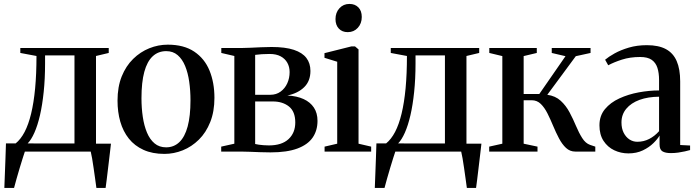

<svg xmlns="http://www.w3.org/2000/svg" viewBox="-20 -750 3448 950"><path d="M45 0V-36L57 -40Q82.5 -60.5 101.8 -97.2Q121 -134 134 -187.8Q147 -241.5 153.8 -312.8Q160.5 -384 160.5 -473L80.5 -488V-512.5H518V-488L455 -473V0ZM116.5 -40H348.5V-476H203V-436.5Q203 -360 196.2 -295.2Q189.5 -230.5 177.8 -179.8Q166 -129 150.2 -93.5Q134.5 -58 116.5 -40ZM1.5 180Q3 145.5 4.2 109Q5.5 72.5 7 34.8Q8.5 -3 9.5 -40.5H146L104 -3Q99.5 9.5 92.5 32.2Q85.5 55 77.2 82Q69 109 61.8 134.8Q54.5 160.5 49.5 180ZM457 180Q454 158.5 450.5 132.8Q447 107 443.2 81.5Q439.5 56 435.8 34Q432 12 428.5 -2L400 -39H529Q527 -19.5 524.2 2.8Q521.5 25 518.8 48.5Q516 72 513.2 95.2Q510.5 118.5 507.8 140Q505 161.5 502.5 180Z M561.5 -252Q561.5 -320 582.2 -371.8Q603 -423.5 638.8 -458.5Q674.5 -493.5 718.8 -511.2Q763 -529 810 -529Q890 -529 941.2 -494.5Q992.5 -460 1016.8 -400.5Q1041 -341 1041 -266Q1041 -198 1020.2 -146Q999.5 -94 964 -59Q928.5 -24 884.2 -6.2Q840 11.5 793.5 11.5Q734 11.5 690 -8.5Q646 -28.5 617.5 -64.2Q589 -100 575.2 -148Q561.5 -196 561.5 -252ZM802 -21Q840.5 -21 867.5 -46.8Q894.5 -72.5 908.5 -124.2Q922.5 -176 922.5 -253.5Q922.5 -302 916.2 -345.8Q910 -389.5 896 -423.5Q882 -457.5 859 -477.2Q836 -497 802.5 -497Q763 -497 735.5 -471.5Q708 -446 694 -394.5Q680 -343 680 -264Q680 -215.5 686.5 -171.8Q693 -128 707.2 -94Q721.5 -60 744.8 -40.5Q768 -21 802 -21Z M1318.5 4Q1294 4 1267.2 3Q1240.5 2 1215.8 1Q1191 0 1173 0H1074.5V-24.5L1139.5 -39V-473L1075 -488V-512.5H1176.5Q1195.5 -512.5 1220 -513.8Q1244.5 -515 1271.5 -516.2Q1298.5 -517.5 1323.5 -517.5Q1391.5 -517.5 1433.8 -503.5Q1476 -489.5 1496 -463.2Q1516 -437 1516 -399Q1516 -349 1485.2 -318.8Q1454.5 -288.5 1402 -277.5Q1449 -275 1482.2 -259.8Q1515.5 -244.5 1533.2 -217.5Q1551 -190.5 1551 -152Q1551 -104 1526.8 -69Q1502.5 -34 1451.2 -15Q1400 4 1318.5 4ZM1310.5 -30.5Q1374 -30.5 1407.5 -61.5Q1441 -92.5 1441 -144Q1441 -198 1409.8 -223Q1378.5 -248 1329.5 -248H1242.5V-37.5Q1250 -35.5 1261 -34Q1272 -32.5 1284.8 -31.5Q1297.5 -30.5 1310.5 -30.5ZM1242.5 -281H1317.5Q1347 -281 1368.5 -296.8Q1390 -312.5 1401.5 -338Q1413 -363.5 1413 -393.5Q1413 -419 1401.8 -439.2Q1390.5 -459.5 1368.8 -471.2Q1347 -483 1314 -483Q1294 -483 1275.5 -481.8Q1257 -480.5 1242.5 -478.5Z M1586 0V-24.5L1648.5 -39V-444.5L1585.5 -464V-487L1719 -520.5H1736.5L1754 -505.5V-39L1816.5 -24.5V0ZM1700 -591Q1673 -591 1656.5 -608.5Q1640 -626 1640 -655.5Q1640 -688 1659.5 -709.2Q1679 -730.5 1708.5 -730.5H1709.5Q1736.5 -730.5 1753.2 -713.5Q1770 -696.5 1770 -666Q1770 -634 1750.5 -612.5Q1731 -591 1701 -591Z M1878 0V-36L1890 -40Q1915.5 -60.5 1934.8 -97.2Q1954 -134 1967 -187.8Q1980 -241.5 1986.8 -312.8Q1993.5 -384 1993.5 -473L1913.5 -488V-512.5H2351V-488L2288 -473V0ZM1949.5 -40H2181.5V-476H2036V-436.5Q2036 -360 2029.2 -295.2Q2022.5 -230.5 2010.8 -179.8Q1999 -129 1983.2 -93.5Q1967.5 -58 1949.5 -40ZM1834.5 180Q1836 145.5 1837.2 109Q1838.5 72.5 1840 34.8Q1841.5 -3 1842.5 -40.5H1979L1937 -3Q1932.5 9.5 1925.5 32.2Q1918.5 55 1910.2 82Q1902 109 1894.8 134.8Q1887.5 160.5 1882.5 180ZM2290 180Q2287 158.5 2283.5 132.8Q2280 107 2276.2 81.5Q2272.5 56 2268.8 34Q2265 12 2261.5 -2L2233 -39H2362Q2360 -19.5 2357.2 2.8Q2354.5 25 2351.8 48.5Q2349 72 2346.2 95.2Q2343.5 118.5 2340.8 140Q2338 161.5 2335.5 180Z M2400.5 0V-24.5L2465.5 -39V-472.5L2401 -488V-512.5H2636V-488L2571 -472.5V-285H2648.5L2778 -472L2710 -488V-512.5H2902V-488L2829 -472L2688 -281Q2728 -275.5 2754.2 -251.5Q2780.5 -227.5 2798.2 -194Q2816 -160.5 2830.2 -126.5Q2844.5 -92.5 2860.8 -66.8Q2877 -41 2900 -33L2925.5 -24.5V0H2826.5Q2800 0 2780.5 -18.2Q2761 -36.5 2745.8 -65.5Q2730.5 -94.5 2717 -127Q2703.5 -159.5 2689 -188.5Q2674.5 -217.5 2655.8 -235.8Q2637 -254 2611 -254H2571V-39L2639.5 -24.5V0Z M3089.5 9Q3052 9 3019.2 -6.5Q2986.5 -22 2966.2 -53Q2946 -84 2946 -130Q2946 -177 2973.2 -210Q3000.5 -243 3044.8 -263.2Q3089 -283.5 3140.5 -293Q3192 -302.5 3241 -302.5V-353.5Q3241 -389 3232.8 -414.5Q3224.5 -440 3204.5 -454Q3184.5 -468 3147.5 -468Q3097.5 -468 3057.2 -455Q3017 -442 2989.5 -427L2974 -454.5Q2991 -469 3021 -485.8Q3051 -502.5 3091.5 -514.5Q3132 -526.5 3181 -526.5Q3238.5 -526.5 3274.8 -507Q3311 -487.5 3328.2 -447.8Q3345.5 -408 3345.5 -347V-32.5L3394.5 -30V-7.5Q3384 -4.5 3368.8 -1Q3353.5 2.5 3335.8 5Q3318 7.5 3299 7.5Q3272.5 7.5 3258 -1Q3243.5 -9.5 3243.5 -35V-79.5Q3234.5 -63 3213.2 -42Q3192 -21 3160.8 -6Q3129.5 9 3089.5 9ZM3133.5 -48.5Q3165 -48.5 3192.2 -62.5Q3219.5 -76.5 3241 -101V-271.5Q3186 -271 3144.2 -255.8Q3102.5 -240.5 3078.8 -212Q3055 -183.5 3055 -144Q3055 -114.5 3065.8 -93.2Q3076.5 -72 3094.2 -60.2Q3112 -48.5 3133.5 -48.5Z"/></svg>

Font: Merriweather 120pt Medium
Style: Regular
Weight: 500
Version: Version 2.100